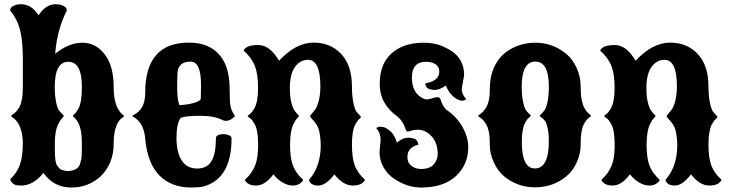

<svg xmlns="http://www.w3.org/2000/svg" viewBox="-20 -839 3406 894"><path d="M312 34.2Q231 34.2 182.1 -33.7Q134.8 24.9 78.6 24.9Q51.3 24.9 43 17.6Q28.8 5.9 27.3 -3.9Q60.1 -35.6 73 -72.5Q85.9 -109.4 86.4 -175.8Q83.5 -263.2 37.1 -293.5Q29.3 -298.3 33.2 -301.8Q37.1 -305.2 47.1 -312.3Q57.1 -319.3 67.4 -335.4Q86.4 -365.7 86.4 -434.1V-558.1Q86.4 -618.7 80.8 -659.9Q75.2 -701.2 62.5 -731.7Q49.8 -762.2 27.3 -790.5Q27.3 -808.1 54.7 -816.4Q64.9 -819.3 78.6 -819.3Q126.5 -819.3 159.2 -768.1Q165.5 -776.4 172.1 -784.4Q178.7 -792.5 189.5 -801.8Q212.9 -819.3 237.3 -819.3Q259.3 -819.3 273.4 -812.5Q287.6 -805.7 289.6 -797.9L291.5 -790.5Q246.1 -703.6 236.8 -588.4Q300.3 -640.1 363.3 -640.1Q425.8 -640.1 467.5 -586.2Q509.3 -532.2 509.3 -434.1Q509.3 -337.4 552.7 -304.2Q558.1 -300.3 558.1 -298.3Q553.2 -293.5 548.6 -290Q543.9 -286.6 540.5 -283.7Q536.1 -279.3 529.8 -269Q523.4 -258.8 519.5 -246.6Q509.3 -217.3 509.3 -169.4Q509.3 -121.6 492.7 -82.8Q476.1 -43.9 449.2 -18.6Q392.1 34.2 312 34.2ZM308.6 -43.5Q325.2 -46.4 332.3 -51Q339.4 -55.7 345.7 -62Q350.1 -67.4 353 -77.1Q356 -86.9 357.7 -94.5Q359.4 -102.1 360.4 -117.2Q362.8 -184.6 358.4 -219.2Q354 -253.9 337.4 -278.8Q331.5 -287.1 326.2 -292Q319.3 -297.4 319.3 -299.3Q318.8 -301.3 327.9 -309.3Q336.9 -317.4 346.2 -335Q361.3 -364.7 361.3 -434.1Q361.3 -551.3 298.3 -551.3Q234.9 -551.3 234.9 -434.1Q234.9 -394.5 241 -364.3Q247.1 -334 255.9 -323.2Q263.2 -314 270 -307.9Q276.9 -301.8 276.9 -299.3Q276.9 -296.9 268.3 -287.8Q259.8 -278.8 250 -258.8Q235.4 -227.5 235.4 -173.8V-141.6Q235.4 -82 246.1 -67.9Q257.3 -52.2 264.2 -49.3Q289.6 -40 308.6 -43.5Z M869.6 34.2Q777.8 34.2 722.2 -22.2Q666.5 -78.6 656.2 -192.9Q650.4 -263.7 605.5 -292.5L595.7 -298.8Q595.7 -301.3 608.4 -307.4Q621.1 -313.5 634.8 -330.6Q656.2 -357.4 656.2 -408.2Q656.2 -640.6 859.9 -640.6Q956.5 -640.6 1006.3 -578.1Q1049.3 -524.9 1049.3 -422.4Q1049.3 -359.4 1053.7 -342.3Q1057.6 -325.2 1064 -315.4Q1070.3 -305.7 1073.7 -298.3Q1054.7 -276.4 1032.2 -276.4Q1024.4 -276.4 1017.6 -279.3Q979 -299.8 912.6 -299.8Q846.2 -299.8 821.8 -290.5Q801.8 -264.6 801.8 -196.8Q801.8 -128.9 826.4 -91.6Q851.1 -54.2 897.9 -54.2Q944.8 -54.2 965.1 -89.4Q985.4 -124.5 985.4 -195.8Q985.4 -205.6 996.3 -210.2Q1007.3 -214.8 1021.7 -214.4Q1036.1 -213.9 1047.1 -209Q1058.1 -204.1 1058.1 -194.3Q1058.1 -37.1 965.8 13.7Q935.5 30.3 909.9 32.2Q884.3 34.2 869.6 34.2ZM815.4 -349.6Q855 -351.1 884.8 -360.4Q915 -369.1 915 -381.3L916 -443.8Q916 -552.2 867.7 -552.2Q834 -552.2 818.8 -534.2Q806.6 -520 806.2 -494.6Q805.7 -476.6 804.9 -449.2Q804.2 -421.9 806.4 -394.8Q808.6 -367.7 815.4 -349.6Z M1172.9 24.9Q1153.3 24.9 1140.6 19Q1124 10.7 1120.1 -1.5Q1153.8 -32.2 1168 -68.8Q1177.2 -92.8 1179.9 -121.8Q1182.6 -150.9 1181.6 -177.5Q1180.7 -204.1 1178.2 -220.7Q1174.8 -243.7 1167.7 -257.1Q1160.6 -270.5 1155.3 -277.8Q1148.9 -286.1 1145.3 -287.6Q1141.6 -289.1 1132.8 -297.9Q1132.8 -299.8 1143.1 -307.6Q1153.3 -315.4 1164.6 -335Q1181.6 -365.2 1181.6 -429.2Q1181.6 -493.2 1167 -531.2Q1152.3 -569.3 1114.3 -604Q1126.5 -629.4 1182.1 -629.4Q1236.8 -629.4 1279.3 -556.2Q1357.9 -640.6 1440.4 -640.6Q1519.5 -640.6 1569.1 -587.2Q1618.7 -533.7 1618.7 -436.5Q1618.7 -394.5 1625 -362.5Q1631.3 -330.6 1639.6 -319.3Q1647 -310.1 1653.8 -303.2Q1660.6 -296.4 1660.6 -293.9Q1660.6 -291.5 1651.9 -283.9Q1643.1 -276.4 1633.3 -257.8Q1618.7 -228 1618.7 -166Q1618.7 -104 1631.8 -68.6Q1645 -33.2 1679.7 -1.5Q1666.5 24.9 1622.1 24.9Q1577.6 24.9 1537.1 -27.3Q1498 24.9 1461.9 24.9Q1425.3 24.9 1418.5 -1.5Q1456.1 -43.9 1467.8 -104Q1479.5 -164.1 1466.8 -225.6Q1462.4 -247.1 1452.1 -261.5Q1441.9 -275.9 1432.9 -284.9Q1423.8 -293.9 1423.8 -298.8Q1423.8 -300.3 1431.9 -309.3Q1439.9 -318.4 1447.8 -329.1Q1456.5 -340.8 1464.1 -369.6Q1471.7 -398.4 1471.7 -436.5Q1471.7 -560.5 1414.1 -560.5Q1377.4 -560.5 1353.5 -527.3Q1329.6 -494.1 1329.6 -427.7Q1329.6 -389.6 1336.4 -362.3Q1343.3 -335 1351.1 -324.7Q1357.9 -314.9 1365 -307.9Q1372.1 -300.8 1372.1 -298.3Q1372.1 -296.4 1363 -287.1Q1354 -277.8 1345.2 -258.8Q1330.6 -226.1 1330.6 -165Q1330.6 -103.5 1343.8 -68.4Q1356.9 -33.2 1391.6 -1.5Q1388.2 8.3 1374.8 16.6Q1361.3 24.9 1344.7 24.9Q1296.4 24.9 1252.9 -27.3Q1213.9 24.9 1172.9 24.9Z M1940.4 34.2Q1875.5 34.2 1813.5 -7.8Q1784.7 -27.3 1765.9 -59.8Q1747.1 -92.3 1747.1 -130.9L1752.4 -188.5Q1752.4 -219.7 1731.9 -242.2Q1739.7 -249 1748.5 -249Q1756.8 -249 1768.1 -246.6Q1777.8 -243.7 1793.7 -231.4Q1809.6 -219.2 1819.3 -197.8Q1827.6 -180.2 1827.6 -174.8Q1856.4 -197.8 1877.4 -197.8Q1913.1 -197.8 1921.4 -183.6Q1928.2 -172.9 1928.2 -167V-165.5Q1907.2 -161.1 1892.1 -147.2Q1877 -133.3 1877 -107.4Q1877 -81.1 1895.8 -66.7Q1914.6 -52.2 1939.5 -52.2Q1964.4 -52.2 1979.7 -59.3Q1995.1 -66.4 2002.9 -77.6Q2018.1 -99.1 2018.1 -120.6Q2018.1 -172.9 1990 -203.9Q1961.9 -234.9 1925.3 -234.9Q1906.2 -234.9 1895.3 -230.5Q1884.3 -226.1 1877.9 -226.6Q1871.6 -227.1 1867.2 -241.2Q1856.4 -274.9 1830.6 -296.4Q1748 -355 1748 -448.2Q1748 -541.5 1803.5 -590.8Q1858.9 -640.1 1953.6 -640.1Q2001.5 -640.1 2037.6 -624.8Q2073.7 -609.4 2094.2 -592.8Q2141.1 -554.7 2141.1 -488.8L2129.9 -425.8Q2129.9 -398.9 2150.9 -377.9Q2138.7 -366.7 2122.6 -371.3Q2106.4 -376 2091.6 -388.9Q2076.7 -401.9 2068.4 -416Q2056.6 -435.1 2056.6 -440.9Q2025.9 -420.4 2006.8 -420.4Q1974.6 -420.4 1965.8 -433.6Q1960 -443.4 1960 -451.2Q1987.8 -454.6 2006.6 -468.3Q2025.4 -481.9 2025.4 -505.4Q2025.4 -528.8 2007.6 -540Q1989.7 -551.3 1962.9 -551.3Q1897.9 -551.3 1897.9 -477.5Q1897.9 -403.8 1953.1 -379.4Q1964.4 -374.5 1976.6 -377.2Q1988.8 -379.9 2000.2 -383.5Q2011.7 -387.2 2020.3 -386.2Q2028.8 -385.3 2032.2 -373Q2044.4 -335.4 2065.9 -322.8Q2111.8 -289.1 2136 -243.2Q2160.2 -197.3 2160.2 -155.3Q2160.2 -112.8 2146.2 -80.1Q2132.3 -47.4 2105.5 -21.5Q2047.9 34.2 1940.4 34.2Z M2472.2 33.2Q2389.2 33.2 2327.1 -18.1Q2297.4 -43 2279.1 -83.5Q2260.7 -124 2260.7 -164.1Q2260.7 -204.6 2255.4 -228Q2250 -251.5 2241.7 -263.7Q2228.5 -283.7 2217.3 -290.5Q2206.1 -297.4 2206.1 -299.3Q2206.1 -301.3 2218.3 -309.8Q2230.5 -318.4 2241.2 -335Q2260.7 -363.8 2260.7 -422.4Q2260.7 -481 2278.8 -521.5Q2304.7 -581.1 2357.9 -610.6Q2411.1 -640.1 2472.2 -640.1Q2554.2 -640.1 2617.2 -587.9Q2647.5 -562.5 2665.5 -521.5Q2683.6 -480.5 2683.6 -439Q2683.6 -397.5 2688.7 -373Q2693.8 -348.6 2701.2 -335.9Q2710.9 -318.4 2721.7 -309.8Q2732.4 -301.3 2732.4 -298.8L2724.1 -292.5Q2714.8 -284.7 2710.4 -279.3Q2704.1 -271.5 2698.2 -259.3Q2690.9 -246.1 2687.3 -224.1Q2683.6 -202.1 2683.6 -163.1Q2683.6 -123.5 2665.5 -83.3Q2647.5 -43 2617.2 -18.1Q2554.7 33.2 2472.2 33.2ZM2470.7 -54.7Q2535.6 -54.7 2535.6 -183.1Q2535.6 -216.8 2530 -241.9Q2524.4 -267.1 2517.6 -276.4Q2511.2 -284.7 2503.4 -290Q2495.6 -295.4 2493.2 -298.8Q2493.2 -301.8 2500 -308.3Q2506.8 -314.9 2514.6 -324.2Q2523.4 -335.4 2529.5 -365.7Q2535.6 -396 2535.6 -435.1Q2535.6 -552.2 2472.7 -552.2Q2409.2 -552.2 2409.2 -435.1Q2409.2 -395.5 2415.3 -365.5Q2421.4 -335.4 2430.2 -324.2Q2437.5 -314.9 2444.3 -308.6Q2451.2 -302.2 2451.2 -299.8Q2451.2 -297.4 2442.4 -290.5Q2433.6 -283.7 2424.8 -266.6Q2409.7 -238.3 2409.7 -178.2Q2409.7 -54.7 2470.7 -54.7Z M2833 24.9Q2813.5 24.9 2800.8 19Q2784.2 10.7 2780.3 -1.5Q2814 -32.2 2828.1 -68.8Q2837.4 -92.8 2840.1 -121.8Q2842.8 -150.9 2841.8 -177.5Q2840.8 -204.1 2838.4 -220.7Q2835 -243.7 2827.9 -257.1Q2820.8 -270.5 2815.4 -277.8Q2809.1 -286.1 2805.4 -287.6Q2801.8 -289.1 2793 -297.9Q2793 -299.8 2803.2 -307.6Q2813.5 -315.4 2824.7 -335Q2841.8 -365.2 2841.8 -429.2Q2841.8 -493.2 2827.1 -531.2Q2812.5 -569.3 2774.4 -604Q2786.6 -629.4 2842.3 -629.4Q2897 -629.4 2939.5 -556.2Q3018.1 -640.6 3100.6 -640.6Q3179.7 -640.6 3229.2 -587.2Q3278.8 -533.7 3278.8 -436.5Q3278.8 -394.5 3285.2 -362.5Q3291.5 -330.6 3299.8 -319.3Q3307.1 -310.1 3314 -303.2Q3320.8 -296.4 3320.8 -293.9Q3320.8 -291.5 3312 -283.9Q3303.2 -276.4 3293.5 -257.8Q3278.8 -228 3278.8 -166Q3278.8 -104 3292 -68.6Q3305.2 -33.2 3339.8 -1.5Q3326.7 24.9 3282.2 24.9Q3237.8 24.9 3197.3 -27.3Q3158.2 24.9 3122.1 24.9Q3085.4 24.9 3078.6 -1.5Q3116.2 -43.9 3127.9 -104Q3139.6 -164.1 3127 -225.6Q3122.6 -247.1 3112.3 -261.5Q3102.1 -275.9 3093 -284.9Q3084 -293.9 3084 -298.8Q3084 -300.3 3092 -309.3Q3100.1 -318.4 3107.9 -329.1Q3116.7 -340.8 3124.3 -369.6Q3131.8 -398.4 3131.8 -436.5Q3131.8 -560.5 3074.2 -560.5Q3037.6 -560.5 3013.7 -527.3Q2989.7 -494.1 2989.7 -427.7Q2989.7 -389.6 2996.6 -362.3Q3003.4 -335 3011.2 -324.7Q3018.1 -314.9 3025.1 -307.9Q3032.2 -300.8 3032.2 -298.3Q3032.2 -296.4 3023.2 -287.1Q3014.2 -277.8 3005.4 -258.8Q2990.7 -226.1 2990.7 -165Q2990.7 -103.5 3003.9 -68.4Q3017.1 -33.2 3051.8 -1.5Q3048.3 8.3 3034.9 16.6Q3021.5 24.9 3004.9 24.9Q2956.5 24.9 2913.1 -27.3Q2874 24.9 2833 24.9Z"/></svg>

Font: Sancreek
Style: Regular
Weight: 400
Designer: Vernon Adams
Foundry: Vernon Adams
Version: Version 1.100; ttfautohint (v1.8.4.7-5d5b)